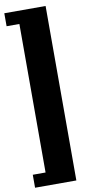

<svg xmlns="http://www.w3.org/2000/svg" viewBox="-106 -840 487 1035"><g transform="rotate(-10 137.5 -322.5)"><path d="M-2 84V155H224V-800H-2V-729H68V84Z"/></g></svg>

Font: Aerodynamic
Style: Bd
Weight: 500
Designer: Google
Version: Version 2.000980; 2014